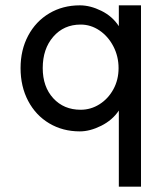

<svg xmlns="http://www.w3.org/2000/svg" viewBox="-20 -483 617 719"><path d="M424 -228Q424 -272 404.5 -309.5Q385 -347 352.5 -369Q320 -391 282 -391Q219 -391 179.5 -345.5Q140 -300 140 -228Q140 -158 179.5 -115Q219 -72 282 -72Q320 -72 352.5 -92.5Q385 -113 404.5 -148.5Q424 -184 424 -228ZM425 -385V-463H508V216H425V-69Q401 -33 359 -12Q317 9 279 9Q215 9 164.5 -21Q114 -51 85.5 -105Q57 -159 57 -228Q57 -296 85.5 -349.5Q114 -403 164.5 -433Q215 -463 279 -463Q318 -463 359.5 -442.5Q401 -422 425 -385Z"/></svg>

Font: SUITE Medium
Style: Regular
Weight: 500
Designer: Sun
Foundry: Sun
Version: Version 2.040